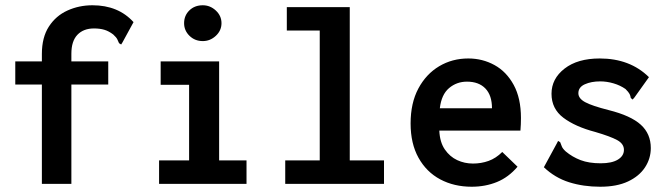

<svg xmlns="http://www.w3.org/2000/svg" viewBox="-20 -698 2540 729"><path d="M139 -377H38V-465H139V-493Q139 -556 165.5 -597Q192 -638 236 -658Q280 -678 331 -678Q429 -678 487 -614L445 -537L440 -529L432 -534Q429 -541 425.5 -548.5Q422 -556 410 -567Q393 -580 376 -585Q359 -590 337 -590Q297 -590 274 -566Q251 -542 251 -494V-465H391V-377H251V0H139Z M584 0V-89H698V-376H590V-465H812V-89H916V0ZM750 -542Q720 -542 699.5 -562Q679 -582 679 -610Q679 -639 699 -658.5Q719 -678 750 -678Q778 -678 799.5 -658Q821 -638 821 -610Q821 -582 799.5 -562Q778 -542 750 -542Z M1063 0V-89H1194V-582H1069V-671H1308V-89H1438V0Z M1771 11Q1704 11 1651.5 -17Q1599 -45 1569 -99Q1539 -153 1539 -229Q1539 -307 1568.5 -362Q1598 -417 1647.5 -446.5Q1697 -476 1758 -476Q1812 -476 1857.5 -451Q1903 -426 1930.5 -375.5Q1958 -325 1958 -250Q1958 -240 1957.5 -226Q1957 -212 1956 -202H1648Q1650 -158 1669 -130.5Q1688 -103 1716 -90Q1744 -77 1776 -77Q1807 -77 1835 -87Q1863 -97 1887 -121L1945 -65Q1911 -25 1867 -7Q1823 11 1771 11ZM1650 -287H1848Q1848 -336 1823 -362Q1798 -388 1753 -388Q1714 -388 1685 -363.5Q1656 -339 1650 -287Z M2259 11Q2195 11 2141 -6Q2087 -23 2045 -63L2095 -155L2099 -163L2107 -158Q2110 -151 2113 -142.5Q2116 -134 2128 -123Q2153 -102 2184.5 -90Q2216 -78 2261 -78Q2303 -78 2326 -92Q2349 -106 2349 -129Q2349 -152 2323.5 -166Q2298 -180 2240 -197Q2164 -217 2119 -251Q2074 -285 2074 -342Q2074 -399 2123.5 -437.5Q2173 -476 2257 -476Q2372 -476 2444 -405L2389 -328L2382 -320L2375 -326Q2374 -334 2370.5 -341Q2367 -348 2355 -360Q2335 -374 2309.5 -381.5Q2284 -389 2259 -389Q2225 -389 2200.5 -378Q2176 -367 2176 -344Q2176 -324 2202 -310Q2228 -296 2291 -280Q2375 -259 2413 -224.5Q2451 -190 2451 -136Q2451 -96 2429 -62.5Q2407 -29 2364.5 -9Q2322 11 2259 11Z"/></svg>

Font: Ligconsolata
Style: Bold
Weight: 700
Monospace: yes
Designer: Raph Levien, Cyreal, Brenton Simpson
Foundry: Raph Levien, Cyreal, Google
Version: Version 3.001; ttfautohint (v1.8.2.53-6de2)